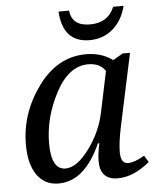

<svg xmlns="http://www.w3.org/2000/svg" viewBox="-53 -788 686 844"><g transform="rotate(-5 289.5 -366.5)"><path d="M365.2 -150.9H358.9Q287.1 9.8 171.9 9.8Q110.8 9.8 76.9 -38.3Q43 -86.4 43 -172.9Q43 -310.5 128.7 -428.2Q214.4 -545.9 340.8 -545.9Q408.7 -545.9 458 -509.8L502 -535.2H534.2L465.8 -214.8Q451.2 -146 451.2 -104Q451.2 -53.2 483.9 -53.2Q512.2 -53.2 556.2 -79.1L574.2 -49.8Q502.4 9.8 433.1 9.8Q355 9.8 355 -73.2Q355 -105 365.2 -150.9ZM421.9 -464.8Q398.9 -501 346.2 -501Q260.7 -501 202.9 -392.3Q145 -283.7 145 -168.9Q145 -53.2 208 -53.2Q257.8 -53.2 312.5 -127Q367.2 -200.7 384.8 -288.1ZM236.8 -743.2H283.2Q291 -674.8 370.1 -674.8Q449.7 -674.8 478 -743.2H523.9Q507.8 -678.7 464.6 -642.3Q421.4 -606 362.8 -606Q245.1 -606 236.8 -743.2Z"/></g></svg>

Font: Droid Serif
Style: Italic
Weight: 400
Italic angle: -12°
Designer: Monotype Design team
Foundry: Monotype Imaging Inc.
Version: Version 1.03